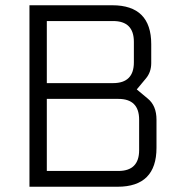

<svg xmlns="http://www.w3.org/2000/svg" viewBox="-20 -710 682 730"><path d="M92 0V-690H407Q555 -690 555 -542V-470Q555 -436 535 -412L500 -370L542 -335Q575 -308 575 -255V-148Q575 0 427 0ZM158 -60H430Q509 -60 509 -139V-255Q509 -334 430 -334H158ZM158 -394H410Q489 -394 489 -473V-551Q489 -630 410 -630H158Z"/></svg>

Font: Oxanium Light
Style: Regular
Weight: 300
Designer: Severin Meyer
Version: Version 1.000